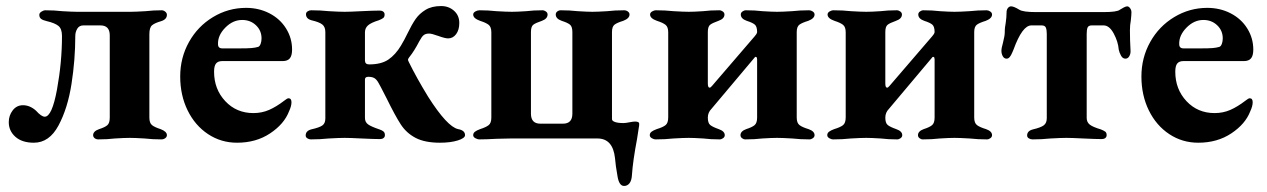

<svg xmlns="http://www.w3.org/2000/svg" viewBox="-20 -458 4189 635"><path d="M9 -54Q9 -76 22 -93Q35 -110 56 -110Q79 -110 99 -92Q117 -72 128 -72Q152 -72 168.5 -162Q185 -252 185 -339Q185 -363 173 -372.5Q161 -382 135 -388Q122 -391 116 -395.5Q110 -400 110 -409Q110 -415 117 -419.5Q124 -424 130 -424Q160 -424 186 -421Q220 -419 234 -419H412Q427 -419 461 -421Q487 -424 515 -424Q521 -424 526.5 -419.5Q532 -415 532 -409Q532 -394 513 -388Q492 -382 483 -374.5Q474 -367 474 -345V-69Q474 -51 483 -44Q492 -37 511 -31Q532 -23 532 -11Q532 -5 526.5 -1Q521 3 514 3Q484 3 458 0Q426 -2 409 -2Q392 -2 360 0Q335 3 305 3Q298 3 293 -1Q288 -5 288 -11Q288 -24 308 -31Q327 -37 335 -44Q343 -51 343 -69V-341Q343 -374 312 -374H256Q242 -374 235.5 -363Q229 -352 229 -339Q229 -261 216.5 -180.5Q204 -100 173.5 -43Q143 14 92 14Q53 14 31 -5.5Q9 -25 9 -54Z M576 0ZM576 -205Q576 -267 605 -319Q634 -371 684.5 -401.5Q735 -432 794 -432Q836 -432 871 -414Q906 -396 926 -364Q946 -332 946 -294Q946 -274 938.5 -265Q931 -256 915 -256H715Q701 -256 694.5 -248Q688 -240 688 -221Q688 -163 725 -123.5Q762 -84 818 -84Q846 -84 870 -94.5Q894 -105 920 -125Q930 -133 934 -133Q944 -133 944 -120Q944 -107 936 -90Q920 -48 873.5 -17Q827 14 764 14Q711 14 668 -14.5Q625 -43 600.5 -93Q576 -143 576 -205ZM775 -298Q798 -298 811 -299Q824 -300 834 -303Q839 -305 842 -313Q845 -321 845 -331Q845 -357 826.5 -374.5Q808 -392 781 -392Q750 -392 725 -366.5Q700 -341 701 -312Q701 -298 715 -298Z M1259 -132 1240 -169Q1238 -173 1231.5 -184.5Q1225 -196 1217.5 -200Q1210 -204 1198 -204Q1187 -204 1187 -195V-68Q1187 -54 1197.5 -46.5Q1208 -39 1235 -30Q1244 -27 1248.5 -23Q1253 -19 1253 -11Q1253 -5 1248.5 -1.5Q1244 2 1237 2Q1218 2 1176 0Q1136 -2 1120 -2Q1103 -2 1067 0Q1039 3 1008 3Q1002 3 996.5 -0.5Q991 -4 991 -10Q991 -25 1009 -30Q1036 -36 1046 -43Q1056 -50 1056 -66V-352Q1056 -369 1046 -377Q1036 -385 1010 -391Q992 -396 992 -411Q992 -417 997.5 -420.5Q1003 -424 1009 -424Q1040 -424 1068 -421Q1102 -419 1120 -419Q1137 -419 1175 -421Q1215 -423 1236 -423Q1243 -423 1247.5 -419.5Q1252 -416 1252 -410Q1252 -402 1247.5 -398.5Q1243 -395 1233 -391Q1207 -383 1197 -374Q1187 -365 1187 -351V-258Q1187 -245 1201 -245Q1241 -245 1264.5 -261Q1288 -277 1306 -307Q1318 -327 1327 -346Q1342 -377 1354.5 -395Q1367 -413 1387.5 -425.5Q1408 -438 1439 -438Q1464 -438 1481.5 -422.5Q1499 -407 1499 -382Q1499 -359 1488.5 -345Q1478 -331 1462 -331Q1452 -331 1430 -339Q1408 -347 1399 -347Q1388 -347 1381.5 -342Q1375 -337 1367 -322Q1350 -289 1333 -268Q1330 -264 1329.5 -261.5Q1329 -259 1330.5 -256.5Q1332 -254 1332 -253Q1358 -200 1396 -138Q1459 -39 1495 -31Q1518 -27 1518 -11Q1518 -1 1494 6.5Q1470 14 1435 14Q1385 14 1354.5 -2Q1324 -18 1305.5 -46.5Q1287 -75 1259 -132Z M2022 123Q2016 90 2014 65Q2007 0 1956 0H1669L1623 1Q1587 3 1566 3Q1559 3 1552 -1Q1545 -5 1545 -11Q1545 -18 1551 -22.5Q1557 -27 1568 -31Q1587 -37 1596 -44Q1605 -51 1605 -69V-351Q1605 -369 1596 -376Q1587 -383 1568 -389Q1545 -397 1545 -410Q1545 -416 1552 -420Q1559 -424 1566 -424Q1595 -424 1622 -421Q1656 -419 1673 -419Q1690 -419 1720 -421Q1744 -424 1774 -424Q1780 -424 1785.5 -420Q1791 -416 1791 -410Q1791 -396 1772 -389Q1751 -382 1743.5 -376Q1736 -370 1736 -352V-82Q1736 -49 1767 -49H1842Q1873 -49 1873 -82V-352Q1873 -370 1865 -376.5Q1857 -383 1838 -389Q1818 -396 1818 -410Q1818 -416 1823 -420Q1828 -424 1835 -424Q1864 -424 1891 -421Q1923 -419 1939 -419Q1956 -419 1988 -421Q2013 -424 2044 -424Q2051 -424 2056.5 -420Q2062 -416 2062 -410Q2062 -397 2041 -389Q2021 -383 2012.5 -376.5Q2004 -370 2004 -352V-64Q2004 -58 2014 -54.5Q2024 -51 2042 -51Q2049 -51 2061.5 -53.5Q2074 -56 2080 -56Q2094 -56 2094 -49Q2094 -40 2093 -38Q2093 -35 2087 1Q2073 75 2070 121Q2069 139 2062 148Q2055 157 2044 157Q2027 157 2022 123Z M2129 -11Q2129 -18 2135 -22.5Q2141 -27 2152 -31Q2172 -37 2181 -44Q2190 -51 2190 -70V-351Q2190 -369 2181 -376Q2172 -383 2153 -389Q2130 -397 2130 -410Q2130 -416 2136.5 -420Q2143 -424 2150 -424Q2180 -424 2208 -421Q2242 -419 2258 -419Q2275 -419 2305 -421Q2329 -424 2359 -424Q2365 -424 2370.5 -420Q2376 -416 2376 -410Q2376 -396 2356 -389Q2336 -382 2328.5 -376Q2321 -370 2321 -352V-182Q2321 -168 2327 -168Q2330 -168 2335 -174L2476 -338Q2478 -340 2481 -344.5Q2484 -349 2484 -352Q2484 -370 2476.5 -376.5Q2469 -383 2450 -389Q2430 -396 2430 -410Q2430 -416 2435.5 -420Q2441 -424 2447 -424Q2477 -424 2502 -421Q2534 -419 2550 -419Q2567 -419 2599 -421Q2626 -424 2656 -424Q2662 -424 2668 -420Q2674 -416 2674 -410Q2674 -397 2653 -389Q2633 -383 2624 -376.5Q2615 -370 2615 -352V-69Q2615 -51 2624.5 -44Q2634 -37 2654 -31Q2674 -24 2674 -11Q2674 -5 2668.5 -1Q2663 3 2657 3Q2627 3 2600 0Q2566 -2 2550 -2Q2533 -2 2501 0Q2476 3 2445 3Q2439 3 2434 -1Q2429 -5 2429 -11Q2429 -24 2448 -31Q2467 -37 2475.5 -44Q2484 -51 2484 -69V-262Q2484 -268 2481 -269.5Q2478 -271 2476 -268L2333 -98Q2321 -86 2321 -69Q2321 -51 2329 -44.5Q2337 -38 2357 -31Q2377 -24 2377 -11Q2377 -5 2371.5 -1Q2366 3 2360 3Q2330 3 2306 0Q2274 -2 2258 -2Q2241 -2 2207 0Q2180 3 2149 3Q2142 3 2135.5 -1Q2129 -5 2129 -11Z M2716 -11Q2716 -18 2722 -22.5Q2728 -27 2739 -31Q2759 -37 2768 -44Q2777 -51 2777 -70V-351Q2777 -369 2768 -376Q2759 -383 2740 -389Q2717 -397 2717 -410Q2717 -416 2723.5 -420Q2730 -424 2737 -424Q2767 -424 2795 -421Q2829 -419 2845 -419Q2862 -419 2892 -421Q2916 -424 2946 -424Q2952 -424 2957.5 -420Q2963 -416 2963 -410Q2963 -396 2943 -389Q2923 -382 2915.5 -376Q2908 -370 2908 -352V-182Q2908 -168 2914 -168Q2917 -168 2922 -174L3063 -338Q3065 -340 3068 -344.5Q3071 -349 3071 -352Q3071 -370 3063.5 -376.5Q3056 -383 3037 -389Q3017 -396 3017 -410Q3017 -416 3022.5 -420Q3028 -424 3034 -424Q3064 -424 3089 -421Q3121 -419 3137 -419Q3154 -419 3186 -421Q3213 -424 3243 -424Q3249 -424 3255 -420Q3261 -416 3261 -410Q3261 -397 3240 -389Q3220 -383 3211 -376.5Q3202 -370 3202 -352V-69Q3202 -51 3211.5 -44Q3221 -37 3241 -31Q3261 -24 3261 -11Q3261 -5 3255.5 -1Q3250 3 3244 3Q3214 3 3187 0Q3153 -2 3137 -2Q3120 -2 3088 0Q3063 3 3032 3Q3026 3 3021 -1Q3016 -5 3016 -11Q3016 -24 3035 -31Q3054 -37 3062.5 -44Q3071 -51 3071 -69V-262Q3071 -268 3068 -269.5Q3065 -271 3063 -268L2920 -98Q2908 -86 2908 -69Q2908 -51 2916 -44.5Q2924 -38 2944 -31Q2964 -24 2964 -11Q2964 -5 2958.5 -1Q2953 3 2947 3Q2917 3 2893 0Q2861 -2 2845 -2Q2828 -2 2794 0Q2767 3 2736 3Q2729 3 2722.5 -1Q2716 -5 2716 -11Z M3377 -10Q3377 -25 3396 -30Q3422 -36 3432 -43.5Q3442 -51 3442 -67V-346Q3442 -359 3439 -366.5Q3436 -374 3425 -374H3391Q3361 -374 3332 -294Q3331 -292 3327.5 -283.5Q3324 -275 3319.5 -269.5Q3315 -264 3309 -264Q3301 -264 3296.5 -272Q3292 -280 3292 -290Q3292 -299 3297 -316Q3303 -340 3303 -350Q3303 -361 3304 -368.5Q3305 -376 3306 -381Q3309 -401 3309 -417Q3309 -426 3313.5 -431.5Q3318 -437 3324 -437Q3333 -437 3351 -426Q3363 -418 3407 -418H3629Q3675 -418 3684 -426Q3690 -430 3697 -433.5Q3704 -437 3708 -437Q3713 -437 3717.5 -431Q3722 -425 3722 -417Q3722 -409 3720 -391Q3717 -375 3717 -358Q3717 -325 3719 -291V-287Q3719 -279 3714.5 -271.5Q3710 -264 3702 -264Q3693 -264 3687.5 -274Q3682 -284 3680 -294Q3678 -320 3663.5 -347Q3649 -374 3630 -374H3591Q3580 -374 3577 -367Q3574 -360 3574 -346V-68Q3574 -54 3584 -46Q3594 -38 3621 -30Q3631 -26 3635.5 -22.5Q3640 -19 3640 -11Q3640 -5 3635.5 -1.5Q3631 2 3624 2Q3605 2 3563 0Q3523 -2 3507 -2Q3490 -2 3454 0Q3426 3 3395 3Q3388 3 3382.5 -0.5Q3377 -4 3377 -10Z M3755 0ZM3755 -205Q3755 -267 3784 -319Q3813 -371 3863.5 -401.5Q3914 -432 3973 -432Q4015 -432 4050 -414Q4085 -396 4105 -364Q4125 -332 4125 -294Q4125 -274 4117.5 -265Q4110 -256 4094 -256H3894Q3880 -256 3873.5 -248Q3867 -240 3867 -221Q3867 -163 3904 -123.5Q3941 -84 3997 -84Q4025 -84 4049 -94.5Q4073 -105 4099 -125Q4109 -133 4113 -133Q4123 -133 4123 -120Q4123 -107 4115 -90Q4099 -48 4052.5 -17Q4006 14 3943 14Q3890 14 3847 -14.5Q3804 -43 3779.5 -93Q3755 -143 3755 -205ZM3954 -298Q3977 -298 3990 -299Q4003 -300 4013 -303Q4018 -305 4021 -313Q4024 -321 4024 -331Q4024 -357 4005.5 -374.5Q3987 -392 3960 -392Q3929 -392 3904 -366.5Q3879 -341 3880 -312Q3880 -298 3894 -298Z"/></svg>

Font: EB Garamond
Style: Bold
Weight: 700
Designer: Georg Duffner and Octavio Pardo
Foundry: Georg Duffner
Version: Version 1.000; ttfautohint (v1.6)